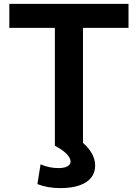

<svg xmlns="http://www.w3.org/2000/svg" viewBox="-20 -750 709 988"><path d="M262.4 0V-606.7H28V-730H641.3V-606.7H407V0ZM290.7 218Q224.4 218 172.4 197.3L188.7 95.7Q210.4 105.4 234.2 110.2Q258 115 280.7 115Q301 115 314.7 110.9Q328.4 106.7 335.7 99.4Q343 92 343 81Q343 62.7 322.5 41.7Q302 20.7 262.4 0L386 -32.6Q428 0 448.8 33.2Q469.7 66.4 469.7 102Q469.7 138.7 448.7 164.7Q427.7 190.7 387.7 204.3Q347.7 218 290.7 218Z"/></svg>

Font: M PLUS 1 Thin
Style: Regular
Weight: 100
Designer: Coji Morishita
Foundry: UNDERFOREST DESIGN
Version: Version 1.001